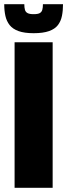

<svg xmlns="http://www.w3.org/2000/svg" viewBox="-29 -888 318 908"><path d="M40 0V-688H220V0ZM130 -731Q86 -731 58.5 -741Q31 -751 16.5 -769.5Q2 -788 -3.5 -813Q-9 -838 -9 -868H86Q86 -852 89 -841.5Q92 -831 101.5 -826Q111 -821 130 -821Q150 -821 159 -826Q168 -831 171 -841.5Q174 -852 174 -868H269Q269 -838 264 -813Q259 -788 245 -769.5Q231 -751 203 -741Q175 -731 130 -731Z"/></svg>

Font: Saira Condensed Black
Style: Regular
Weight: 900
Width: 3
Designer: Hector Gatti with collaboration of the Omnibus-Type team
Foundry: Omnibus-Type
Version: Version 1.101